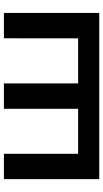

<svg xmlns="http://www.w3.org/2000/svg" viewBox="213 -754 540 1007"><g transform="rotate(-90 483.5 -250.0)"><path d="M181 -500V-110.7H416.7L417 -500H550V-110.7H786.3L786.7 -500H919.7V0H48V-500Z"/></g></svg>

Font: Nata Sans
Style: Regular
Weight: 400
Designer: Daniel Uzquiano Cruz
Version: Version 1.001